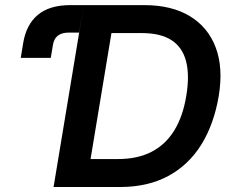

<svg xmlns="http://www.w3.org/2000/svg" viewBox="-20 -748 920 768"><path d="M63 -516.6 72.8 -576.2Q85 -649.9 131.6 -688.7Q178.2 -727.5 260.7 -727.5H314.9L296.4 -617.7H255.9Q227.1 -617.7 211.2 -605.2Q195.3 -592.8 191.4 -566.4L183.1 -516.6ZM460.4 0H256.3L274.4 -111.8H451.7Q529.8 -111.8 585.9 -140.6Q642.1 -169.4 677 -226.1Q711.9 -282.7 725.1 -364.7Q738.8 -446.3 724.4 -502.4Q710 -558.6 666.3 -587.2Q622.6 -615.7 546.9 -615.7H355L373.5 -727.5H557.6Q666 -727.5 739 -683.6Q812 -639.6 842.8 -558.3Q873.5 -477.1 855 -364.3Q835.9 -251 785.2 -169.4Q734.4 -87.9 652.8 -43.9Q571.3 0 460.4 0ZM444.3 -727.5 323.7 0H194.3L314.9 -727.5Z"/></svg>

Font: Inter 24pt SemiBold
Style: Italic
Weight: 600
Italic angle: -9.3988°
Designer: Rasmus Andersson
Foundry: rsms
Version: Version 4.001;git-66647c0bb